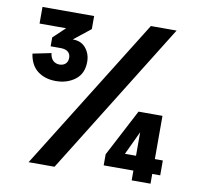

<svg xmlns="http://www.w3.org/2000/svg" viewBox="-78 -771 886 853"><g transform="rotate(10 365.5 -345.0)"><path d="M105 0 535 -690H651L222 0ZM436 -44V-94L453 -111H691V-44ZM161 -376Q112 -376 79 -401Q46 -426 38 -478L121 -495Q124 -472 136 -461.5Q148 -451 164 -451Q181 -451 191.5 -460.5Q202 -470 202 -488Q202 -505 190.5 -514.5Q179 -524 157 -524H112V-564L221 -667L279 -631L172 -546L159 -565Q170 -568 182.5 -569.5Q195 -571 206 -571Q242 -571 263 -545.5Q284 -520 284 -484Q284 -431 248 -403.5Q212 -376 161 -376ZM436 -94 547 -306H612L512 -94ZM570 0V-306H655V0ZM46 -615V-690H279V-631L250 -615Z"/></g></svg>

Font: Radio Canada Big SemiBold
Style: Regular
Weight: 600
Designer: Étienne Aubert Bonn
Foundry: Coppers and Brasses
Version: Version 1.001